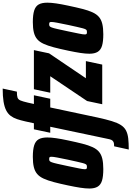

<svg xmlns="http://www.w3.org/2000/svg" viewBox="206 -989 981 1433"><g transform="rotate(-90 696.5 -272.5)"><path d="M151 8Q97 8 65.5 -1.5Q34 -11 20 -34Q6 -57 6 -96Q6 -125 12 -164Q18 -203 29 -255Q42 -317 54 -362Q66 -407 80 -437.5Q94 -468 114.5 -485.5Q135 -503 166 -510.5Q197 -518 242 -518Q296 -518 328 -508Q360 -498 373.5 -474.5Q387 -451 387 -410Q387 -382 381.5 -344Q376 -306 365 -255Q352 -193 340.5 -148Q329 -103 315 -72.5Q301 -42 280.5 -24.5Q260 -7 228.5 0.5Q197 8 151 8ZM167 -114Q174 -114 179 -115.5Q184 -117 188 -124Q192 -131 196 -146Q200 -161 206 -187.5Q212 -214 221 -255Q232 -308 237.5 -337Q243 -366 243 -379Q243 -387 241 -390.5Q239 -394 235.5 -395Q232 -396 226 -396Q217 -396 212 -393Q207 -390 202 -377Q197 -364 190.5 -335Q184 -306 173 -255Q162 -201 156 -172.5Q150 -144 150 -131Q150 -123 152 -119.5Q154 -116 158 -115Q162 -114 167 -114Z M297 198 321 89Q344 89 354.5 83.5Q365 78 369.5 67Q374 56 377 39L467 -388H422L448 -510H493L507 -574Q515 -609 524 -636Q533 -663 548.5 -683.5Q564 -704 589.5 -717Q615 -730 654.5 -736.5Q694 -743 752 -743L729 -637Q700 -637 685.5 -632.5Q671 -628 663.5 -611Q656 -594 647 -555L637 -510H702L676 -388H611L536 -35Q522 29 509 71.5Q496 114 479.5 139.5Q463 165 439 177.5Q415 190 380.5 194Q346 198 297 198Z M635 0 659 -113 844 -388H721L747 -510H1039L1015 -397L829 -122H957L931 0Z M1157 8Q1103 8 1071.5 -1.5Q1040 -11 1026 -34Q1012 -57 1012 -96Q1012 -125 1018 -164Q1024 -203 1035 -255Q1048 -317 1060 -362Q1072 -407 1086 -437.5Q1100 -468 1120.5 -485.5Q1141 -503 1172 -510.5Q1203 -518 1248 -518Q1302 -518 1334 -508Q1366 -498 1379.5 -474.5Q1393 -451 1393 -410Q1393 -382 1387.5 -344Q1382 -306 1371 -255Q1358 -193 1346.5 -148Q1335 -103 1321 -72.5Q1307 -42 1286.5 -24.5Q1266 -7 1234.5 0.5Q1203 8 1157 8ZM1173 -114Q1180 -114 1185 -115.5Q1190 -117 1194 -124Q1198 -131 1202 -146Q1206 -161 1212 -187.5Q1218 -214 1227 -255Q1238 -308 1243.5 -337Q1249 -366 1249 -379Q1249 -387 1247 -390.5Q1245 -394 1241.5 -395Q1238 -396 1232 -396Q1223 -396 1218 -393Q1213 -390 1208 -377Q1203 -364 1196.5 -335Q1190 -306 1179 -255Q1168 -201 1162 -172.5Q1156 -144 1156 -131Q1156 -123 1158 -119.5Q1160 -116 1164 -115Q1168 -114 1173 -114Z"/></g></svg>

Font: Saira Condensed Black
Style: Italic
Weight: 900
Width: 3
Italic angle: -12°
Designer: Hector Gatti with collaboration of the Omnibus-Type team
Foundry: Omnibus-Type
Version: Version 1.101